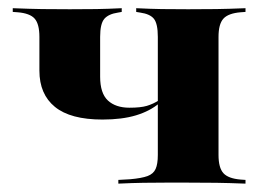

<svg xmlns="http://www.w3.org/2000/svg" viewBox="-20 -439 630 459"><path d="M225 -153.2Q148.4 -153.2 111.3 -183.5Q74.2 -213.7 74.2 -270.2V-350.8Q74.2 -381.5 62.9 -394.4Q51.6 -407.3 21.8 -409.7L10.5 -410.5V-419.4Q52.4 -417.7 81 -417.3Q109.7 -416.9 146.8 -416.9Q183.1 -416.9 210.1 -417.3Q237.1 -417.7 271 -419.4V-410.5L262.1 -408.9Q239.5 -405.6 229.4 -394Q219.4 -382.3 219.4 -350.8V-255.6Q219.4 -216.1 237.9 -198.8Q256.5 -181.5 289.5 -181.5Q316.1 -181.5 331 -185.9Q346 -190.3 361.3 -200V-192.7Q338.7 -173.4 305.2 -163.3Q271.8 -153.2 225 -153.2ZM429.8 -2.4Q400 -2.4 374.6 -2.4Q349.2 -2.4 323 -2Q296.8 -1.6 262.9 0V-8.9L291.1 -10.5Q318.5 -12.9 332.7 -18.1Q346.8 -23.4 352 -35.1Q357.3 -46.8 357.3 -68.5V-350.8Q357.3 -382.3 348 -394Q338.7 -405.6 315.3 -408.9L305.6 -410.5V-419.4Q340.3 -417.7 366.9 -417.3Q393.5 -416.9 429.8 -416.9Q467.7 -416.9 496.8 -417.3Q525.8 -417.7 566.9 -419.4V-410.5L555.6 -409.7Q525.8 -407.3 514.1 -394.4Q502.4 -381.5 502.4 -350.8V-68.5Q502.4 -37.9 514.1 -25Q525.8 -12.1 555.6 -9.7L566.9 -8.9V0Q525.8 -1.6 496.8 -2Q467.7 -2.4 429.8 -2.4Z"/></svg>

Font: Playfair 144pt SemiExpanded Black
Style: Regular
Weight: 900
Width: 6
Designer: Claus Eggers Sørensen
Foundry: Claus Eggers Sørensen
Version: Version 2.203